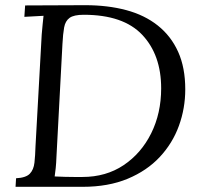

<svg xmlns="http://www.w3.org/2000/svg" viewBox="-20 -721 778 741"><path d="M309 -701Q396 -701 467 -682Q538 -663 589 -622.5Q640 -582 667.5 -521Q695 -460 695 -376Q695 -303 670.5 -235.5Q646 -168 596.5 -115Q547 -62 472.5 -31Q398 0 299 0H40L42 -33Q80 -35 95 -50.5Q110 -66 113 -93.5Q116 -121 117 -156L141 -588Q143 -608 144.5 -626.5Q146 -645 148 -660Q129 -659 111 -658Q93 -657 74 -656L77 -700ZM303 -664Q265 -664 248.5 -652Q232 -640 227.5 -615Q223 -590 221 -551L198 -118Q197 -91 195 -72Q193 -53 191 -40Q213 -39 231 -38.5Q249 -38 265.5 -38Q282 -38 298 -38Q389 -38 457 -83.5Q525 -129 563.5 -206.5Q602 -284 602 -380Q602 -509 529 -586.5Q456 -664 303 -664Z"/></svg>

Font: Lora Italic
Style: Italic
Weight: 400
Italic angle: -3°
Designer: Olga Karpushina, Alexei Vanyashin (Cyrillic)
Foundry: Cyreal
Version: Version 2.210; ttfautohint (v1.8.1.43-b0c9)